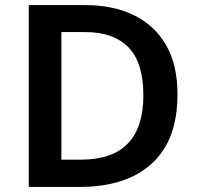

<svg xmlns="http://www.w3.org/2000/svg" viewBox="-20 -827 776 754"><path d="M677 -457Q677 -276 576 -184.5Q475 -93 294 -93H93V-807H315Q425 -807 506.5 -767Q588 -727 632.5 -649.5Q677 -572 677 -457ZM543 -453Q543 -581 484.5 -641Q426 -701 315 -701H221V-200H298Q543 -200 543 -453Z"/></svg>

Font: Noto Sans Telugu UI SemiBold
Style: Regular
Weight: 600
Designer: Jelle Bosma - Monotype Design Team
Foundry: Monotype Imaging Inc.
Version: Version 2.005; ttfautohint (v1.8.4.7-5d5b)